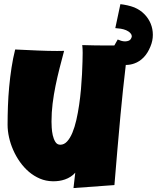

<svg xmlns="http://www.w3.org/2000/svg" viewBox="-20 -908 768 939"><path d="M637.2 -871.6Q666 -859.4 686.3 -838.6Q706.5 -817.9 717 -792.2Q727.5 -766.6 727.5 -737.5Q727.5 -708.5 715.8 -680.7Q702.6 -647.9 682.4 -627.2Q662.1 -606.4 637.2 -597.7Q617.2 -590.3 595.2 -590.3Q580.6 -467.3 569.3 -345.7Q553.7 -175.3 539.6 -2.9L339.4 11.7L348.1 -63.5Q338.4 -52.2 325.4 -43.9Q312.5 -35.6 297.9 -30.5Q283.2 -25.4 269 -23.4Q254.9 -21.5 243.2 -21.5H242.7Q242.7 -21.5 242.7 -21.5Q242.7 -21.5 242.2 -21.5Q242.2 -21.5 242.2 -21.5Q242.2 -21.5 242.2 -21.5Q242.2 -21.5 242.2 -21.5H241.7Q241.7 -21.5 241.7 -21.5Q241.7 -21.5 241.7 -21.5Q241.7 -21.5 241.7 -21.5Q241.7 -21.5 241.7 -21.5Q241.7 -21.5 241.7 -21.5Q241.2 -21.5 241.2 -21.5Q241.2 -21.5 241.2 -21.5Q241.2 -21.5 241.2 -21.5Q241.2 -21.5 241.2 -21.5Q241.2 -21.5 241.2 -21.5Q241.2 -21.5 241.2 -21.5Q240.7 -21.5 240.7 -21.5Q240.7 -21.5 240.7 -21.5Q240.7 -21.5 240.7 -21.5Q240.7 -21.5 240.7 -21.5Q240.7 -21.5 240.7 -21.5Q240.7 -21.5 240.7 -21.5Q240.7 -21.5 240.7 -21.5Q240.7 -21.5 240.7 -21.5Q240.7 -21.5 240.2 -21.5Q240.2 -21.5 240.2 -21.5H238.3Q238.3 -21.5 238.3 -21.5Q238.3 -21.5 238.3 -21.5H237.8Q204.6 -22 175.3 -34.4Q146 -46.9 121.6 -67.6Q97.2 -88.4 77.6 -116Q58.1 -143.6 44.7 -174.1Q31.2 -204.6 24.2 -236.3Q17.1 -268.1 17.1 -297.9Q17.1 -341.8 18.8 -388.9Q20.5 -436 24.9 -483.4Q29.3 -530.8 36.4 -577.1Q43.5 -623.5 54.2 -666Q113.8 -663.1 165.3 -660.9Q216.8 -658.7 259.3 -658.7Q276.4 -658.7 293.5 -659.2Q282.2 -616.7 271.2 -574Q260.3 -531.2 251.5 -488Q242.7 -444.8 237.3 -401.4Q231.9 -357.9 231.9 -313.5Q231.9 -303.2 232.9 -284.2Q233.9 -265.1 238 -246.6Q242.2 -228 250.7 -214.1Q259.3 -200.2 274.9 -200.2Q293.5 -200.2 308.1 -216.1Q322.8 -231.9 334 -258.8Q345.2 -285.6 353.3 -320.8Q361.3 -356 366.9 -394.3Q372.6 -432.6 376 -471.7Q379.4 -510.7 381.1 -545.2Q382.8 -579.6 383.5 -606.9Q384.3 -634.3 384.3 -649.4Q384.3 -659.2 383.8 -668.5Q383.3 -677.7 382.3 -687.5Q414.1 -686.5 445.3 -686Q476.6 -685.5 508.3 -685.5H510.7Q510.7 -685.5 510.7 -685.5Q511.2 -685.5 511.2 -685.5Q511.2 -685.5 511.2 -685.5Q511.2 -685.5 511.2 -685.5H514.6Q515.1 -685.5 515.1 -685.5Q515.6 -685.5 515.6 -685.5Q515.6 -685.5 515.6 -685.5H516.1Q516.1 -685.5 516.1 -685.5H518.6Q518.6 -685.5 518.6 -685.5Q519 -685.5 519 -685.5Q519 -685.5 519 -685.5Q519 -685.5 519 -685.5H522.5Q522.5 -685.5 522.5 -685.5Q522.9 -685.5 522.9 -685.5Q522.9 -685.5 522.9 -685.5Q522.9 -685.5 522.9 -685.5H539.1L555.7 -714.8Q563 -711.4 572.5 -708.5Q582 -705.6 591.8 -705.6Q601.6 -705.6 610.1 -709.2Q618.7 -712.9 622.6 -723.1Q624.5 -727.1 624.5 -731Q624.5 -732.9 623.3 -736.8Q622.1 -740.7 617.7 -745.8Q613.3 -751 607.7 -754.4Q602.1 -757.8 596.7 -760.3Q583.5 -765.6 570.6 -767.6Q557.6 -769.5 543.9 -770.5L568.8 -887.7Q585.4 -885.7 603.3 -881.8Q621.1 -877.9 637.2 -871.6Z"/></svg>

Font: Luckiest Guy
Style: Regular
Weight: 400
Designer: Astigmatic (AOETI)
Foundry: Astigmatic (AOETI)
Version: Version 1.000